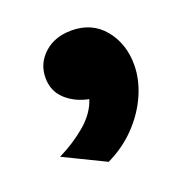

<svg xmlns="http://www.w3.org/2000/svg" viewBox="-68 -211 389 413"><g transform="rotate(-20 126.5 -4.5)"><path d="M115 142 20.5 96Q57 78 84.8 54.2Q112.5 30.5 122 1Q91 -5 70 -24.2Q49 -43.5 49 -74Q49 -106.5 73.2 -128.8Q97.5 -151 136 -151Q183 -151 210.5 -117.5Q238 -84 238 -36Q238 -2.5 223.2 31.5Q208.5 65.5 181 94.5Q153.5 123.5 115 142Z"/></g></svg>

Font: Karla ExtraLight
Style: Bold
Weight: 700
Version: Version 2.001